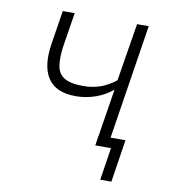

<svg xmlns="http://www.w3.org/2000/svg" viewBox="-73 -555 661 746"><g transform="rotate(10 257.5 -182.0)"><path d="M372 128 392 0H330L336 -40H442L416 128ZM330 0 366 -226Q336 -201 298.5 -188Q261 -175 221 -175Q143 -175 111.5 -222.5Q80 -270 94 -359L115 -492H162L141 -360Q134 -312 139 -280.5Q144 -249 168.5 -234Q193 -219 243 -219Q280 -219 311 -230Q342 -241 371 -264L408 -492H454L377 0Z"/></g></svg>

Font: Nunito Sans 7pt Condensed ExtraLight
Style: Italic
Weight: 250
Width: 3
Italic angle: -9°
Designer: Vernon Adams
Foundry: Vernon Adams
Version: Version 3.101;gftools[0.9.27]